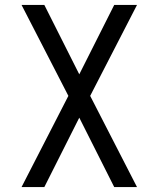

<svg xmlns="http://www.w3.org/2000/svg" viewBox="-20 -755 640 775"><path d="M67 0 256 -368 67 -735H159L300 -455L441 -735H533L344 -368L533 0H441L300 -280L159 0Z"/></svg>

Font: Zed Mono Extended
Style: Regular
Weight: 400
Width: 7
Monospace: yes
Designer: Belleve Invis
Foundry: Belleve Invis
Version: Version 1.0.0; ttfautohint (v1.8.4)